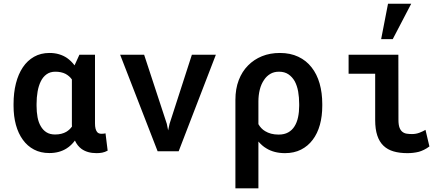

<svg xmlns="http://www.w3.org/2000/svg" viewBox="-20 -828 2440 1051"><path d="M500 -528.3H414.6L389.6 -473.6L388.2 -470.2Q378.9 -482.4 368.7 -492.4Q358.4 -502.4 346.7 -510.7Q327.1 -523.9 303.2 -531Q279.3 -538.1 251 -538.1Q203.1 -538.1 166.5 -517.3Q129.9 -496.6 105 -459.5Q80.1 -422.4 67.1 -371.1Q54.2 -319.8 54.2 -258.8V-248.5Q54.2 -191.9 67.1 -144.5Q80.1 -97.2 105 -63Q129.9 -28.3 166.3 -9.3Q202.6 9.8 250 9.8Q278.3 9.8 302 3.2Q325.7 -3.4 344.7 -15.6Q357.9 -23.9 369.1 -34.7Q380.4 -45.4 390.1 -58.6Q397 -43.9 405.8 -32.7Q414.6 -21.5 425.8 -13.2Q441.9 -1.5 462.6 4.4Q483.4 10.3 508.3 10.3Q524.9 10.3 539.3 7.6Q553.7 4.9 569.3 -3.4L557.6 -98.1Q553.2 -97.2 547.9 -96.4Q542.5 -95.7 535.6 -95.7Q528.3 -95.7 522 -97.9Q515.6 -100.1 511.2 -106Q505.9 -112.8 502.9 -124.3Q500 -135.7 500 -152.8ZM180.2 -248.5V-258.8Q180.2 -294.9 185.8 -326.9Q191.4 -358.9 203.6 -383.3Q215.3 -407.2 235.1 -421.4Q254.9 -435.5 282.7 -435.5Q298.8 -435.5 312.7 -432.6Q326.7 -429.7 338.4 -423.8Q349.1 -418 357.9 -410.4Q366.7 -402.8 373.5 -393.1V-158.2Q373.5 -151.9 373.5 -146.2Q373.5 -140.6 374 -135.3Q367.7 -126.5 360.1 -119.4Q352.5 -112.3 342.8 -106.4Q331.1 -99.6 315.7 -95.7Q300.3 -91.8 281.7 -91.8Q253.4 -91.8 234.4 -103.8Q215.3 -115.7 203.1 -137.2Q190.9 -157.7 185.5 -186.5Q180.2 -215.3 180.2 -248.5Z M842.8 0H958L1161.6 -528.3H1030.3L908.2 -150.4L900.4 -114.3L893.1 -150.4L769 -528.3H637.7Z M1744.1 -248.5V-258.8Q1744.1 -319.8 1729.5 -371.1Q1714.8 -422.4 1685.5 -459.5Q1656.7 -496.6 1613 -517.3Q1569.3 -538.1 1512.2 -538.1Q1458 -538.1 1414.1 -520.3Q1370.1 -502.4 1337.9 -469.7Q1305.2 -437 1286.9 -389.4Q1268.6 -341.8 1268.6 -281.2V203.1H1394.5V-53.2Q1404.3 -42 1415 -32.5Q1425.8 -22.9 1438.5 -15.6Q1459 -2.9 1484.6 3.7Q1510.3 10.3 1540 10.3Q1589.8 10.3 1627.9 -9Q1666 -28.3 1691.9 -63Q1717.8 -97.2 1731 -144.5Q1744.1 -191.9 1744.1 -248.5ZM1617.7 -258.8V-248.5Q1617.7 -215.3 1611.6 -186.5Q1605.5 -157.7 1592.3 -136.7Q1579.1 -115.2 1557.6 -103.3Q1536.1 -91.3 1505.4 -91.3Q1482.4 -91.3 1464.1 -96.2Q1445.8 -101.1 1431.6 -109.9Q1419.9 -116.7 1410.6 -126.5Q1401.4 -136.2 1394.5 -148.4V-272.9Q1394.5 -306.6 1402.1 -337.4Q1409.7 -368.2 1425.8 -391.1Q1439 -411.1 1459.2 -423.3Q1479.5 -435.5 1507.3 -435.5Q1537.6 -435.5 1558.6 -421.4Q1579.6 -407.2 1593.3 -383.3Q1606.4 -358.9 1612.1 -326.9Q1617.7 -294.9 1617.7 -258.8Z M1888.2 -528.3V-424.3H2033.7V-170.9Q2033.7 -121.1 2045.2 -86.4Q2056.6 -51.8 2079.1 -30.3Q2101.6 -8.8 2134.3 0.7Q2167 10.3 2210 10.3Q2226.1 10.3 2241.7 8.5Q2257.3 6.8 2272.9 2.9Q2286.6 -1 2301 -8.1Q2315.4 -15.1 2330.6 -26.4L2309.1 -117.2Q2295.4 -108.9 2276.4 -101.6Q2257.3 -94.2 2235.4 -94.2Q2220.2 -94.2 2206.8 -96.2Q2193.4 -98.1 2183.1 -106Q2172.9 -113.8 2167 -129.2Q2161.1 -144.5 2161.1 -171.9L2160.6 -528.3ZM2104 -807.6 2066.4 -613.8H2129.9L2231 -807.6Z"/></svg>

Font: Roboto Mono SemiBold
Style: Regular
Weight: 600
Monospace: yes
Designer: Google
Version: Version 3.000